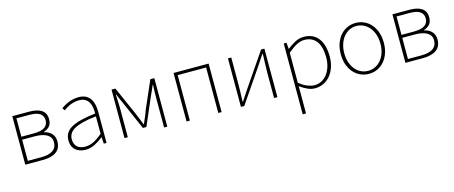

<svg xmlns="http://www.w3.org/2000/svg" viewBox="-46 -1156 4764 2015"><g transform="rotate(-15 2336.0 -148.5)"><path d="M105 -527H290Q376 -527 423 -495.5Q470 -464 470 -397Q470 -346 444.5 -319.5Q419 -293 383 -282V-278Q404 -274 423.5 -264.5Q443 -255 459 -239.5Q475 -224 484.5 -202Q494 -180 494 -150Q494 -73 441.5 -36.5Q389 0 296 0H105ZM141 -32H285Q370 -32 413.5 -62Q457 -92 457 -151Q457 -205 410.5 -233.5Q364 -262 276 -262H141ZM141 -494V-294H271Q359 -294 395.5 -321Q432 -348 432 -395Q432 -443 396.5 -468.5Q361 -494 281 -494Z M760 13Q729 13 701.5 4.5Q674 -4 653 -21Q632 -38 620 -65.5Q608 -93 608 -130Q608 -218 691 -263.5Q774 -309 952 -329Q953 -361 948.5 -392.5Q944 -424 930 -449.5Q916 -475 890.5 -491Q865 -507 824 -507Q796 -507 770.5 -501Q745 -495 723 -485.5Q701 -476 683 -465Q665 -454 652 -444L634 -472Q647 -481 666.5 -493Q686 -505 710.5 -515.5Q735 -526 764.5 -533Q794 -540 827 -540Q873 -540 904 -524Q935 -508 953.5 -480.5Q972 -453 980 -417Q988 -381 988 -341V0H958L953 -70H950Q909 -37 861 -12Q813 13 760 13ZM763 -20Q811 -20 855.5 -42Q900 -64 952 -109V-298Q866 -289 807.5 -274Q749 -259 713 -238.5Q677 -218 661 -191Q645 -164 645 -131Q645 -101 654.5 -79.5Q664 -58 680 -45Q696 -32 717.5 -26Q739 -20 763 -20Z M1225 -527 1358 -227Q1372 -193 1386 -159Q1400 -125 1413 -90H1418Q1433 -125 1448 -159Q1463 -193 1474 -227L1605 -527H1648V0H1613V-318Q1613 -347 1614 -386Q1615 -425 1617 -463H1613Q1601 -434 1589.5 -408.5Q1578 -383 1566 -357L1435 -53H1397L1264 -357Q1252 -383 1240.5 -408.5Q1229 -434 1218 -463H1213Q1215 -425 1217 -386Q1219 -347 1219 -318V0H1183V-527Z M2238 -527V0H2202V-494H1893V0H1857V-527Z M2484 -527V-249Q2484 -205 2482.5 -154Q2481 -103 2479 -49H2484Q2501 -74 2522 -106.5Q2543 -139 2560 -164L2808 -527H2844V0H2808V-277Q2808 -322 2810 -373Q2812 -424 2814 -478H2808L2732 -363L2484 0H2448V-527Z M3084 -527 3090 -459H3092Q3131 -490 3177 -515Q3223 -540 3273 -540Q3327 -540 3366.5 -521Q3406 -502 3432.5 -466.5Q3459 -431 3472 -381.5Q3485 -332 3485 -271Q3485 -204 3466 -151Q3447 -98 3415 -61.5Q3383 -25 3340.5 -6Q3298 13 3251 13Q3213 13 3172.5 -4.5Q3132 -22 3090 -53V243H3054V-527ZM3270 -507Q3229 -507 3185 -483.5Q3141 -460 3090 -416V-91Q3137 -52 3179.5 -36Q3222 -20 3254 -20Q3296 -20 3331.5 -38.5Q3367 -57 3392.5 -90.5Q3418 -124 3432.5 -170Q3447 -216 3447 -271Q3447 -321 3437.5 -364.5Q3428 -408 3407 -439.5Q3386 -471 3352 -489Q3318 -507 3270 -507Z M3837 13Q3790 13 3747.5 -5.5Q3705 -24 3673 -59.5Q3641 -95 3622 -146Q3603 -197 3603 -262Q3603 -328 3622 -380Q3641 -432 3673 -467.5Q3705 -503 3747.5 -521.5Q3790 -540 3837 -540Q3884 -540 3926.5 -521.5Q3969 -503 4001 -467.5Q4033 -432 4052 -380Q4071 -328 4071 -262Q4071 -197 4052 -146Q4033 -95 4001 -59.5Q3969 -24 3926.5 -5.5Q3884 13 3837 13ZM3837 -20Q3879 -20 3915 -37.5Q3951 -55 3977.5 -87Q4004 -119 4019 -163.5Q4034 -208 4034 -262Q4034 -316 4019 -361.5Q4004 -407 3977.5 -439Q3951 -471 3915 -489Q3879 -507 3837 -507Q3795 -507 3759 -489Q3723 -471 3697 -439Q3671 -407 3656 -361.5Q3641 -316 3641 -262Q3641 -208 3656 -163.5Q3671 -119 3697 -87Q3723 -55 3759 -37.5Q3795 -20 3837 -20Z M4235 -527H4420Q4506 -527 4553 -495.5Q4600 -464 4600 -397Q4600 -346 4574.5 -319.5Q4549 -293 4513 -282V-278Q4534 -274 4553.5 -264.5Q4573 -255 4589 -239.5Q4605 -224 4614.5 -202Q4624 -180 4624 -150Q4624 -73 4571.5 -36.5Q4519 0 4426 0H4235ZM4271 -32H4415Q4500 -32 4543.5 -62Q4587 -92 4587 -151Q4587 -205 4540.5 -233.5Q4494 -262 4406 -262H4271ZM4271 -494V-294H4401Q4489 -294 4525.5 -321Q4562 -348 4562 -395Q4562 -443 4526.5 -468.5Q4491 -494 4411 -494Z"/></g></svg>

Font: Kinto Sans Thin
Style: Regular
Weight: 100
Designer: Authors: Ryoko NISHIZUKA  (kana & ideographs); Paul D. Hunt (Latin, Greek & Cyrillic); Wenlong ZHANG  (bopomofo); Sandol
Foundry: Adobe Systems Incorporated, ookami Inc.
Version: Version 0.001